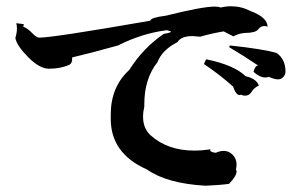

<svg xmlns="http://www.w3.org/2000/svg" viewBox="-20 -648 936 612"><path d="M635 -56Q512 -63 448 -108Q333 -159 333 -269V-283Q333 -371 392 -425Q436 -495 502 -540Q525 -544 525 -547Q525 -548 521 -549L511 -552H513Q433 -542 356 -503Q266 -478 210 -465V-460Q210 -447 202 -442Q174 -429 136 -429Q106 -429 69.5 -466Q33 -503 29 -527Q34 -544 34 -557Q34 -566 32 -574L56 -571L54 -563Q68 -558 84 -541Q97 -528 105 -528Q149 -528 459 -582Q460 -592 509 -598Q624 -627 665 -627Q677 -627 683 -624Q700 -628 717 -628Q749 -628 778 -613Q832 -593 833 -563Q827 -565 822 -565Q811 -565 802.5 -554Q794 -543 760 -543Q739 -541 724 -532L693 -548Q652 -541 618 -531L594 -533Q557 -533 546 -514Q497 -489 482 -450Q440 -397 440 -316V-308Q436 -291 436 -276Q436 -237 462 -215Q516 -168 599 -168Q623 -168 651 -172L650 -169Q650 -163 668 -161Q681 -167 693 -167Q708 -167 719 -157Q734 -144 734 -123Q734 -116 732 -108Q734 -105 734 -101Q734 -87 710 -62Q682 -58 635 -56ZM761 -343Q755 -343 748 -346L744 -345Q732 -345 723 -372Q682 -409 630 -444L637 -459Q726 -441 763 -405Q798 -397 805 -375Q791 -370 781 -354Q774 -343 761 -343ZM866 -395Q855 -395 837 -403Q832 -401 826 -401Q808 -401 788 -419Q793 -439 803 -439Q765 -465 710 -498L713 -503Q818 -492 862 -479Q890 -459 890 -420Q890 -407 878 -398Q873 -395 866 -395Z"/></svg>

Font: Xiangcui Kesong Xiangcui Kesong
Style: Regular
Weight: 400
Version: Version 1.501;March 28, 2024;FontCreator 14.0.0.2814 64-bit